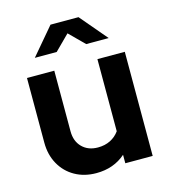

<svg xmlns="http://www.w3.org/2000/svg" viewBox="-112 -829 816 928"><g transform="rotate(-15 296.5 -365.5)"><path d="M256.4 10Q195.9 10 149.4 -16.3Q102.8 -42.6 76.6 -89.7Q50.3 -136.8 50.3 -197.6V-521H186.9V-217.6Q186.9 -167.8 216.7 -137.9Q246.5 -107.9 295.5 -107.9Q330.4 -107.9 357.7 -121.6Q385 -135.3 402.7 -160.2V-521H539.7V0H402.7V-42.3Q343 10 256.4 10ZM369.2 -605.3 295.2 -678.9 221.5 -605.3H112.1L226.8 -740.6H366.9L481.7 -605.3Z"/></g></svg>

Font: Red Hat Display VF
Style: Regular
Weight: 300
Designer: Pentagram, MCKL
Foundry: Pentagram, MCKL
Version: Version 1.023